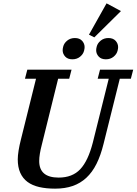

<svg xmlns="http://www.w3.org/2000/svg" viewBox="-20 -1114 815 1146"><path d="M309 12Q256 12 214.5 2.5Q173 -7 144.5 -28Q116 -49 101 -82.5Q86 -116 86 -163Q86 -185 91 -216Q96 -247 105 -282L195 -644H129L143 -698H407L393 -644H327L229 -248Q222 -221 218 -197Q214 -173 214 -153Q214 -54 330 -54Q412 -54 459 -104Q506 -154 534 -263L629 -644H563L577 -698H775L761 -644H695L598 -255Q581 -186 556 -136Q531 -86 495.5 -53Q460 -20 414 -4Q368 12 309 12ZM412 -760Q384 -760 369 -776.5Q354 -793 354 -814Q354 -823 357 -835Q362 -856 381 -871.5Q400 -887 427 -887Q455 -887 470 -870.5Q485 -854 485 -833Q485 -824 482 -812Q477 -791 458 -775.5Q439 -760 412 -760ZM612 -760Q584 -760 569 -776.5Q554 -793 554 -814Q554 -823 557 -835Q562 -856 581 -871.5Q600 -887 627 -887Q655 -887 670 -870.5Q685 -854 685 -833Q685 -824 682 -812Q677 -791 658 -775.5Q639 -760 612 -760ZM511 -907 616 -1094 702 -1048 543 -891Z"/></svg>

Font: IBM Plex Serif SmBld
Style: Italic
Weight: 600
Italic angle: -14°
Designer: Mike Abbink, Paul van der Laan, Pieter van Rosmalen
Foundry: Bold Monday
Version: Version 3.001